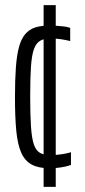

<svg xmlns="http://www.w3.org/2000/svg" viewBox="-20 -716 330 744"><path d="M172 -64Q129 -64 102.5 -78.5Q76 -93 62 -125Q48 -157 43 -210Q38 -263 38 -339Q38 -406 41.5 -454Q45 -502 53.5 -533.5Q62 -565 77.5 -583.5Q93 -602 116 -609.5Q139 -617 172 -617Q185 -617 199.5 -616Q214 -615 227.5 -613.5Q241 -612 252 -608V-557Q236 -561 216.5 -564Q197 -567 175 -567Q151 -567 135.5 -558Q120 -549 111.5 -525.5Q103 -502 100 -458Q97 -414 97 -343Q97 -271 100 -226Q103 -181 111 -157Q119 -133 134.5 -124Q150 -115 174 -115Q199 -115 220.5 -118.5Q242 -122 255 -126V-77Q245 -73 230.5 -70Q216 -67 201 -65.5Q186 -64 172 -64ZM149 8V-696H196V8Z"/></svg>

Font: Saira UltraCondensed
Style: Regular
Weight: 400
Width: 1
Designer: Hector Gatti with collaboration of the Omnibus-Type team
Foundry: Omnibus-Type
Version: Version 1.101